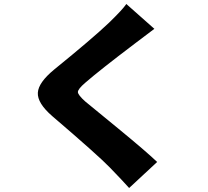

<svg xmlns="http://www.w3.org/2000/svg" viewBox="-20 -853 1040 959"><path d="M751 -709Q705 -675 653 -635Q476 -501 405 -439Q369 -408 369 -393Q370 -378 406 -346L573 -209Q707 -99 765 -44L625 86Q593 50 528 -17Q470 -77 241 -273Q166 -338 169 -390Q172 -441 251 -506Q442 -661 524 -739Q593 -806 611 -833Z"/></svg>

Font: Source Han Sans CN Heavy
Style: Bold
Weight: 900
Designer: Ryoko NISHIZUKA (kana & ideographs); Paul D. Hunt (Latin, Greek & Cyrillic); Wenlong ZHANG (bopomofo); Sandoll Communica
Foundry: Adobe Systems Incorporated
Version: Version 1.000;PS 1;hotconv 1.0.78;makeotf.lib2.5.61930